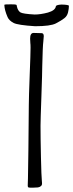

<svg xmlns="http://www.w3.org/2000/svg" viewBox="-84 -859 338 886"><path d="M213 -775Q199 -764 174 -751Q149 -738 78 -738Q-1 -743 -21 -753Q-42 -764 -49 -780Q-63 -812 -64 -836Q-64 -838 -57.5 -838.5Q-51 -839 -34 -839Q-14 -839 -10 -837.5Q-6 -836 -6 -829Q-2 -810 10 -802Q21 -795 76 -792Q103 -792 137 -801Q172 -811 174 -831Q178 -837 201 -838Q234 -837 234 -832Q234 -819 230 -802Q226 -785 213 -775ZM111 -555Q111 -527 107 -413Q103 -303 103 -279Q103 -221 105 -132.5Q107 -44 109 -27Q110 -21 110 -13Q110 -6 107.5 -3Q105 0 100 3Q94 7 69 7Q65 7 56.5 7Q48 7 46 5Q44 3 44 -3L45 -35L47 -166L49 -376Q49 -406 53 -512Q54 -537 56 -593.5Q58 -650 56 -660L55 -681Q55 -707 71 -707L108 -706Q118 -706 118 -692Q118 -687 117 -680.5Q116 -674 116 -668Q113 -646 111 -555Z"/></svg>

Font: Barrio
Style: Regular
Weight: 400
Designer: Pablo Cosgaya & Sergio Jimenez
Foundry: Pablo Cosgaya & Sergio Jimenez
Version: Version 1.005